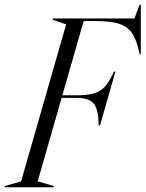

<svg xmlns="http://www.w3.org/2000/svg" viewBox="-73 -790 614 810"><path d="M-53 0V-5L16 -25L206 -687L149 -707V-712H494L516 -770H521V-562H516L511 -583Q500 -630 480.5 -655Q461 -680 427 -690.5Q393 -701 333 -701H280L190 -388H249Q296 -388 323.5 -396Q351 -404 370 -425Q389 -446 408 -488H414L349 -261H343Q343 -325 324 -351Q305 -377 249 -377H187L86 -25L154 -5V0Z"/></svg>

Font: Nyght Serif Light Italic
Style: Regular
Weight: 300
Italic angle: -16°
Designer: Maksym Kobuzan
Version: Version 0.410